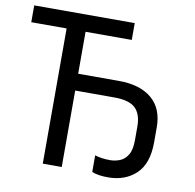

<svg xmlns="http://www.w3.org/2000/svg" viewBox="-80 -796 902 888"><g transform="rotate(10 370.5 -352.0)"><path d="M484 10Q435 10 408 -2V-80Q437 -70 480 -70Q502 -70 524.5 -78.5Q547 -87 562 -111Q577 -135 577 -181V-245Q577 -303 548 -331Q519 -359 449 -359H265V0H176V-635H10V-714H482V-635H265V-438H456Q556 -438 611 -391.5Q666 -345 666 -257V-187Q666 -86 615 -38Q564 10 484 10Z"/></g></svg>

Font: Noto Sans
Style: Regular
Weight: 400
Designer: Monotype Design Team
Foundry: Monotype Imaging Inc.
Version: Version 1.902